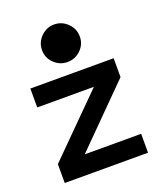

<svg xmlns="http://www.w3.org/2000/svg" viewBox="-107 -609 567 678"><g transform="rotate(-20 176.5 -269.5)"><path d="M121 -71H333V0H20V-71L233 -284H20V-355H333V-284L121 -71ZM176 -539Q205 -539 226 -518Q247 -497 247 -468Q247 -439 226 -418.5Q205 -398 176 -398Q147 -398 126 -418.5Q105 -439 105 -468Q105 -497 126 -518Q147 -539 176 -539Z"/></g></svg>

Font: Googee
Style: Regular
Weight: 400
Designer: Peter Wiegel
Foundry: CATFonts Peter Wiegel
Version: 1.000